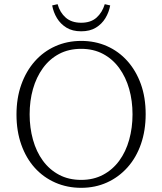

<svg xmlns="http://www.w3.org/2000/svg" viewBox="-20 -885 777 920"><path d="M369 15Q302 15 245 -10Q188 -35 146.5 -81Q105 -127 82 -192Q59 -257 59 -336Q59 -415 82 -479.5Q105 -544 146.5 -591Q188 -638 245 -663.5Q302 -689 369 -689Q436 -689 492.5 -664Q549 -639 590.5 -592.5Q632 -546 655 -482Q678 -418 678 -338Q678 -260 655.5 -195Q633 -130 591 -83Q549 -36 492.5 -10.5Q436 15 369 15ZM369 -23Q428 -23 474 -47.5Q520 -72 551.5 -115Q583 -158 599 -215.5Q615 -273 615 -337Q615 -402 599 -458.5Q583 -515 551.5 -558.5Q520 -602 474 -626.5Q428 -651 369 -651Q309 -651 263 -626.5Q217 -602 185.5 -558.5Q154 -515 138 -458.5Q122 -402 122 -337Q122 -273 138 -215.5Q154 -158 185.5 -115Q217 -72 263 -47.5Q309 -23 369 -23ZM230 -859 256 -865Q267 -825 295 -800.5Q323 -776 369 -776Q415 -776 442.5 -800.5Q470 -825 482 -865L508 -859Q502 -826 485 -798Q468 -770 439.5 -752.5Q411 -735 369 -735Q327 -735 298.5 -752.5Q270 -770 253 -798Q236 -826 230 -859Z"/></svg>

Font: Source Serif 4 Light
Style: Regular
Weight: 300
Designer: Frank Grießhammer
Foundry: Adobe Systems Incorporated
Version: Version 4.004;hotconv 1.0.116;makeotfexe 2.5.65601